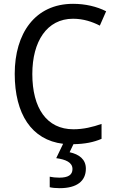

<svg xmlns="http://www.w3.org/2000/svg" viewBox="-20 -744 604 1004"><path d="M429 138C429 89 394 63 344 52L364 10C424 9 469 0 511 -18V-96C465 -80 417 -68 364 -68C224 -68 149 -179 149 -357C149 -527 225 -646 362 -646C416 -646 463 -630 502 -610L535 -685C486 -710 426 -724 362 -724C163 -724 57 -569 57 -358C57 -148 145 -12 310 8L274 83C324 90 359 105 359 140C359 171 336 185 290 185C272 185 253 183 240 180V235C252 238 271 240 292 240C382 240 429 203 429 138Z"/></svg>

Font: Noto Sans Lao Looped SemiCondensed
Style: Regular
Weight: 400
Width: 4
Designer: Mark Frömberg, Ben Mitchell
Foundry: The Fontpad Ltd
Version: Version 1.002